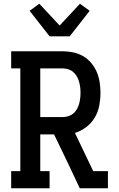

<svg xmlns="http://www.w3.org/2000/svg" viewBox="-20 -1010 640 1030"><path d="M40 0V-92H89V-643H40V-735H316Q344 -735 372.5 -729Q401 -723 425.5 -709Q450 -695 469 -672.5Q488 -650 499 -624Q510 -598 514.5 -569.5Q519 -541 519 -512Q519 -478 512.5 -443.5Q506 -409 488.5 -379.5Q471 -350 443 -328.5Q415 -307 382 -297L480 -92H559V0H408L338 -148L270 -289H196V-92H246V0ZM316 -382Q331 -382 346 -386.5Q361 -391 372.5 -400.5Q384 -410 392 -423.5Q400 -437 404 -451.5Q408 -466 410 -481.5Q412 -497 412 -512Q412 -528 410 -543Q408 -558 404 -572.5Q400 -587 392 -600.5Q384 -614 372.5 -624Q361 -634 346 -638.5Q331 -643 316 -643H196V-382ZM246 -815 139 -952 191 -990 300 -873 409 -990 461 -952 354 -815Z"/></svg>

Font: Iosevka Etoile Semibold
Style: Regular
Weight: 600
Designer: Belleve Invis
Foundry: Belleve Invis
Version: Version 22.1.2; ttfautohint (v1.8.4)